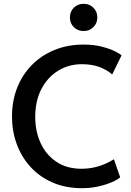

<svg xmlns="http://www.w3.org/2000/svg" viewBox="-20 -981 689 1008"><path d="M412 7Q324 7 255.5 -23Q187 -53 139.5 -105.5Q92 -158 67.5 -225.5Q43 -293 43 -369Q43 -452 70.5 -521Q98 -590 148 -640.5Q198 -691 267 -719Q336 -747 419 -747Q473 -747 515 -736Q557 -725 584 -711.5Q611 -698 618 -690L569 -590Q542 -614 502.5 -629Q463 -644 410 -644Q341 -644 285.5 -610Q230 -576 197.5 -514Q165 -452 165 -367Q165 -292 193 -230.5Q221 -169 275.5 -132Q330 -95 408 -95Q451 -95 492.5 -106.5Q534 -118 578 -145L611 -50Q598 -38 567 -24.5Q536 -11 495.5 -2Q455 7 412 7ZM419 -818Q388 -818 367.5 -838.5Q347 -859 347 -889Q347 -920 367.5 -940.5Q388 -961 419 -961Q450 -961 470.5 -940.5Q491 -920 491 -889Q491 -859 470 -838.5Q449 -818 419 -818Z"/></svg>

Font: Alata
Style: Regular
Weight: 400
Designer: Spyros Zevelakis, Eben Sorkin
Foundry: Spyros Zevelakis
Version: Version 1.005; ttfautohint (v1.8.4.7-5d5b)